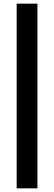

<svg xmlns="http://www.w3.org/2000/svg" viewBox="-20 -810 296 1050"><path d="M71.1 -790H184.7V220H71.1Z"/></svg>

Font: Oak Sans Light
Style: Regular
Weight: 400
Designer: Erik Kennedy, Walven
Foundry: Erik Kennedy, Walven
Version: Version 1.100;Glyphs 3.1.2 (3151)